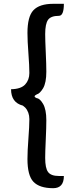

<svg xmlns="http://www.w3.org/2000/svg" viewBox="-20 -816 395 1007"><path d="M259 171Q187 171 155 137Q124 104 124 18Q124 -23 129 -89Q134 -155 134 -191Q134 -228 112 -252L100 -262Q38 -278 38 -348Q90 -349 112 -373Q134 -397 134 -433Q134 -470 129 -536Q124 -602 124 -643Q124 -729 155 -762Q187 -796 259 -796H315Q315 -733 289 -733Q247 -733 232 -712Q217 -691 217 -637Q217 -606 220 -542Q223 -478 223 -440Q223 -382 206 -353Q189 -325 173 -321Q150 -310 173 -301Q189 -300 206 -271Q223 -242 223 -185Q223 -147 220 -83Q217 -19 217 12Q217 66 232 86Q247 107 289 107H315Q315 171 259 171Z"/></svg>

Font: Swei Half Moon CJK SC
Style: Medium
Weight: 500
Version: Version 2.071